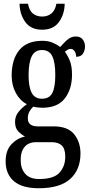

<svg xmlns="http://www.w3.org/2000/svg" viewBox="-20 -764 478 1021"><path d="M186 237Q98 237 54 199.5Q10 162 10 94Q10 36 40.5 3.5Q71 -29 113 -38Q94 -48 77 -65.5Q60 -83 60 -116Q60 -146 78.5 -169Q97 -192 123 -210Q87 -228 64.5 -269Q42 -310 42 -362Q42 -448 82.5 -497.5Q123 -547 205 -547Q236 -547 259 -537.5Q282 -528 300 -514Q309 -523 321 -536.5Q333 -550 348.5 -560Q364 -570 383 -570Q408 -570 420 -554Q432 -538 432 -517Q432 -495 421 -478.5Q410 -462 385 -462Q385 -480 376.5 -492Q368 -504 357 -504Q347 -504 339.5 -499.5Q332 -495 325 -489Q340 -469 351.5 -440.5Q363 -412 363 -367Q363 -290 324.5 -240.5Q286 -191 205 -191Q196 -191 181 -192.5Q166 -194 157 -197Q147 -188 137.5 -172.5Q128 -157 128 -135Q128 -112 142 -102Q156 -92 179 -92H265Q341 -92 374.5 -50Q408 -8 408 52Q408 138 353.5 187.5Q299 237 186 237ZM203 -239Q243 -239 258.5 -270Q274 -301 274 -365Q274 -432 258 -465Q242 -498 203 -498Q165 -498 148.5 -464Q132 -430 132 -364Q132 -302 148.5 -270.5Q165 -239 203 -239ZM188 188Q266 188 296.5 154Q327 120 327 70Q327 27 308.5 9.5Q290 -8 254 -8H169Q150 -8 132 0.5Q114 9 102 30Q90 51 90 88Q90 132 114 160Q138 188 188 188ZM204 -606Q144 -606 114.5 -647Q85 -688 84 -744H129Q135 -708 155 -692Q175 -676 204 -676Q233 -676 253 -692Q273 -708 280 -744H324Q323 -688 293.5 -647Q264 -606 204 -606Z"/></svg>

Font: Noto Serif Tamil ExtraCondensed Medium
Style: Regular
Weight: 500
Width: 2
Designer: Indian Type Foundry, Tom Grace, and the Monotype Design Team
Foundry: Monotype Imaging Inc.
Version: Version 2.004; ttfautohint (v1.8.4.7-5d5b)